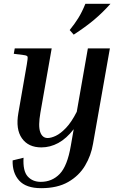

<svg xmlns="http://www.w3.org/2000/svg" viewBox="-20 -760 635 1003"><path d="M466 -9Q456 52 424.5 105Q393 158 336.5 190.5Q280 223 195 223Q116 223 80 183Q44 143 46 78L103 64Q99 133 124.5 161.5Q150 190 193 190Q252 190 292 148.5Q332 107 350 1L365 -85Q327 -36 284.5 -13Q242 10 196 10Q128 10 94.5 -37.5Q61 -85 76 -170L120 -423Q126 -457 124 -463.5Q122 -470 106 -472L52 -479L57 -507H250L191 -171Q179 -102 190 -70.5Q201 -39 229 -39Q247 -39 271.5 -50.5Q296 -62 324.5 -91.5Q353 -121 381 -176L439 -507H554ZM365 -579 344 -603Q370 -635 389 -665.5Q408 -696 426 -740H557Q516 -694 472 -657Q428 -620 365 -579Z"/></svg>

Font: Inria Serif
Style: Bold Italic
Weight: 700
Italic angle: -10°
Designer: Black Foundry Team
Foundry: Black Foundry
Version: Version 1.000; ttfautohint (v1.8.3)